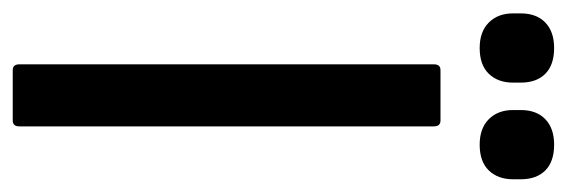

<svg xmlns="http://www.w3.org/2000/svg" viewBox="-326 -562 869 294"><g transform="rotate(90 108.0 -414.5)"><path d="M68 0Q59 0 59 -10V-645Q59 -655 68 -655H145Q154 -655 154 -645V-10Q154 0 145 0ZM34 -715Q9 -715 -5 -729Q-19 -743 -19 -766V-778Q-19 -802 -5 -815.5Q9 -829 34 -829Q60 -829 73.5 -815.5Q87 -802 87 -778V-766Q87 -743 73.5 -729Q60 -715 34 -715ZM182 -715Q157 -715 143 -729Q129 -743 129 -766V-778Q129 -802 143 -815.5Q157 -829 182 -829Q208 -829 221.5 -815.5Q235 -802 235 -778V-766Q235 -743 221.5 -729Q208 -715 182 -715Z"/></g></svg>

Font: Sofia Sans Condensed SemiBold
Style: Regular
Weight: 600
Designer: Botio Nikoltchev, Ani Petrova
Foundry: lettersoup
Version: Version 4.101